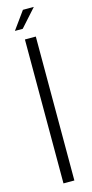

<svg xmlns="http://www.w3.org/2000/svg" viewBox="-130 -869 431 902"><g transform="rotate(-15 85.5 -418.5)"><path d="M86 -837 24 -751H62L139 -837ZM59 -700V0H112V-700Z"/></g></svg>

Font: Modon Arabic
Style: Regular
Weight: 400
Designer: Ahmedzaza
Foundry: Ahmedzaza
Version: Version 2.010